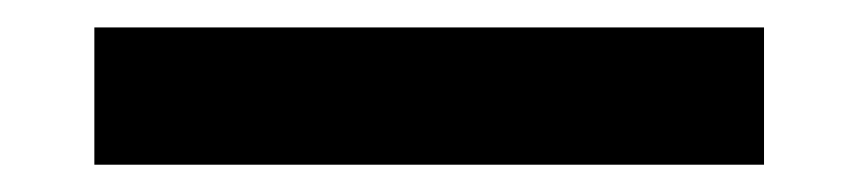

<svg xmlns="http://www.w3.org/2000/svg" viewBox="-20 -20 626 140"><path d="M48.8 100.1V0H537.1V100.1Z"/></svg>

Font: Cascadia Code Medium
Style: Regular
Weight: 500
Monospace: yes
Designer: Aaron Bell
Foundry: Saja Typeworks
Version: Version 2407.024